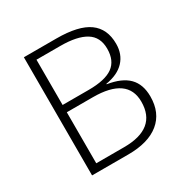

<svg xmlns="http://www.w3.org/2000/svg" viewBox="-130 -644 730 753"><g transform="rotate(-30 235.5 -267.5)"><path d="M76 -535H223Q323 -535 369.5 -501.5Q416 -468 416 -400Q416 -353 387.5 -322.5Q359 -292 304 -283V-281Q368 -271 398.5 -240Q429 -209 429 -154Q429 -80 380 -40Q331 0 240 0H76ZM114 -297H232Q307 -297 341.5 -322Q376 -347 376 -401Q376 -454 337 -478Q298 -502 222 -502H114ZM114 -264V-33H240Q388 -33 388 -154Q388 -264 232 -264Z"/></g></svg>

Font: Azad Pori Unicode
Style: Regular
Weight: 400
Designer: Abul Kalam Azad
Foundry: Lipighor Font Foundry
Version: Version 1.026;December 22, 2019;FontCreator 12.0.0.2547 64-b